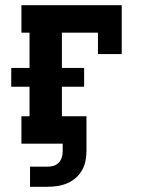

<svg xmlns="http://www.w3.org/2000/svg" viewBox="-20 -550 540 735"><path d="M95 165V88H163Q175 88 186 84.5Q197 81 205 72.5Q213 64 216.5 52.5Q220 41 220 30V0H62V-105H93V-218H23V-290H93V-425H62V-530H446V-343H355V-425H217V-290H302V-218H217V-105H311V30Q311 49 307 67.5Q303 86 293.5 102.5Q284 119 269.5 131.5Q255 144 237.5 151.5Q220 159 201 162Q182 165 163 165Z"/></svg>

Font: Iosevka Slab Extrabold
Style: Regular
Weight: 800
Monospace: yes
Designer: Belleve Invis
Foundry: Belleve Invis
Version: Version 11.1.1; ttfautohint (v1.8.3)